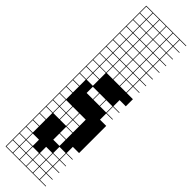

<svg xmlns="http://www.w3.org/2000/svg" viewBox="-341 -748 968 968"><g transform="rotate(45 143.0 -263.5)"><path d="M0 238.1V-765.1H285.7V-761.9H241.3V-717.5H285.7V-714.3H241.3V-669.8H285.7V-666.7H241.3V-622.2H285.7V-619H241.3V-574.6H285.7V-571.4H241.3V-527H285.7V-523.8H241.3V-479.4H285.7V-476.2H241.3V-431.7H285.7V-428.6H241.3V-384.1H285.7V-333.3H241.3V-288.9H285.7V-285.7H241.3V-241.3H285.7V-238.1H241.3V-193.7H285.7V0H241.3V44.4H285.7V47.6H241.3V92.1H285.7V95.2H241.3V139.7H285.7V142.9H241.3V187.3H285.7V190.5H241.3V234.9H285.7V238.1ZM193.7 -717.5H238.1V-761.9H193.7ZM50.8 -717.5H95.2V-761.9H50.8ZM98.4 -717.5H142.9V-761.9H98.4ZM3.2 -717.5H47.6V-761.9H3.2ZM146 -717.5H190.5V-761.9H146ZM193.7 -669.8H238.1V-714.3H193.7ZM50.8 -669.8H95.2V-714.3H50.8ZM98.4 -669.8H142.9V-714.3H98.4ZM3.2 -669.8H47.6V-714.3H3.2ZM146 -669.8H190.5V-714.3H146ZM146 -622.2H190.5V-666.7H146ZM3.2 -622.2H47.6V-666.7H3.2ZM98.4 -622.2H142.9V-666.7H98.4ZM50.8 -622.2H95.2V-666.7H50.8ZM193.7 -622.2H238.1V-666.7H193.7ZM146 -574.6H190.5V-619H146ZM3.2 -574.6H47.6V-619H3.2ZM98.4 -574.6H142.9V-619H98.4ZM50.8 -574.6H95.2V-619H50.8ZM193.7 -574.6H238.1V-619H193.7ZM146 -527H190.5V-571.4H146ZM3.2 -527H47.6V-571.4H3.2ZM193.7 -527H238.1V-571.4H193.7ZM50.8 -527H95.2V-571.4H50.8ZM98.4 -527H142.9V-571.4H98.4ZM146 -479.4H190.5V-523.8H146ZM3.2 -479.4H47.6V-523.8H3.2ZM193.7 -479.4H238.1V-523.8H193.7ZM50.8 -479.4H95.2V-523.8H50.8ZM98.4 -479.4H142.9V-523.8H98.4ZM3.2 -431.7H47.6V-476.2H3.2ZM193.7 -431.7H238.1V-476.2H193.7ZM146 -431.7H190.5V-476.2H146ZM50.8 -431.7H95.2V-476.2H50.8ZM98.4 -431.7H142.9V-476.2H98.4ZM3.2 -384.1H47.6V-428.6H3.2ZM193.7 -384.1H238.1V-428.6H193.7ZM146 -384.1H190.5V-428.6H146ZM50.8 -384.1H95.2V-428.6H50.8ZM98.4 -384.1H142.9V-428.6H98.4ZM95.2 -381H50.8V-336.5H95.2ZM3.2 -336.5H47.6V-381H3.2ZM50.8 -288.9H95.2V-333.3H50.8ZM3.2 -288.9H47.6V-333.3H3.2ZM98.4 -241.3H142.9V-285.7H98.4ZM193.7 -241.3H238.1V-285.7H193.7ZM3.2 -241.3H47.6V-285.7H3.2ZM146 -241.3H190.5V-285.7H146ZM3.2 -193.7H47.6V-238.1H3.2ZM3.2 -146H47.6V-190.5H3.2ZM98.4 -98.4H142.9V-142.9H98.4ZM146 -98.4H190.5V-142.9H146ZM50.8 -98.4H95.2V-142.9H50.8ZM3.2 -98.4H47.6V-142.9H3.2ZM146 -50.8H190.5V-95.2H146ZM50.8 -50.8H95.2V-95.2H50.8ZM3.2 -50.8H47.6V-95.2H3.2ZM98.4 -50.8H142.9V-95.2H98.4ZM146 -3.2H190.5V-47.6H146ZM3.2 -3.2H47.6V-47.6H3.2ZM146 44.4H190.5V0H146ZM3.2 44.4H47.6V0H3.2ZM193.7 92.1H238.1V47.6H193.7ZM3.2 92.1H47.6V47.6H3.2ZM146 139.7H190.5V95.2H146ZM50.8 139.7H95.2V95.2H50.8ZM193.7 139.7H238.1V95.2H193.7ZM3.2 139.7H47.6V95.2H3.2ZM50.8 187.3H95.2V142.9H50.8ZM146 187.3H190.5V142.9H146ZM193.7 187.3H238.1V142.9H193.7ZM98.4 187.3H142.9V142.9H98.4ZM3.2 187.3H47.6V142.9H3.2ZM146 234.9H190.5V190.5H146ZM50.8 234.9H95.2V190.5H50.8ZM98.4 234.9H142.9V190.5H98.4ZM193.7 234.9H238.1V190.5H193.7ZM3.2 234.9H47.6V190.5H3.2Z"/></g></svg>

Font: Jacquard 12 Charted
Style: Regular
Weight: 400
Designer: Sarah Cadigan-Fried
Version: Version 1.000